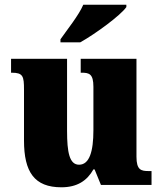

<svg xmlns="http://www.w3.org/2000/svg" viewBox="-20 -786 689 816"><path d="M237 -619V-606H321C387 -643 493 -721 517 -756V-766H334C315 -721 264 -658 237 -619ZM241 10C308 10 350 -18 377 -66H382L409 0H624V-59H612C580 -59 560 -63 560 -120V-536H323V-477H327C359 -477 377 -472 377 -417V-233C377 -142 360 -86 316 -86C275 -86 265 -139 265 -230V-536H27V-477H30C78 -477 82 -462 82 -405V-189C82 -55 126 10 241 10Z"/></svg>

Font: Noto Serif Tamil SemiCondensed Black
Style: Italic
Weight: 900
Width: 4
Italic angle: -12°
Designer: Indian Type Foundry, Tom Grace, and the Monotype Design Team
Foundry: Monotype Imaging Inc.
Version: Version 2.003